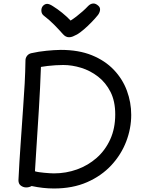

<svg xmlns="http://www.w3.org/2000/svg" viewBox="-20 -1048 832 1093"><path d="M482 -1014Q495 -1027 510 -1028Q525 -1029 540 -1015Q551 -1005 549.5 -991Q548 -977 538 -963Q522 -943 500.5 -921Q479 -899 457.5 -880.5Q436 -862 419 -852Q406 -845 395 -840.5Q384 -836 373 -836Q363 -836 354.5 -840.5Q346 -845 338 -854Q316 -879 289 -906.5Q262 -934 228 -960Q216 -970 215.5 -987Q215 -1004 225 -1015Q236 -1026 248.5 -1026Q261 -1026 281 -1013Q307 -997 333.5 -975.5Q360 -954 382 -931Q398 -941 415.5 -954.5Q433 -968 450.5 -983.5Q468 -999 482 -1014ZM85 -22Q90 -126 97.5 -230.5Q105 -335 112 -440Q117 -506 120.5 -572Q124 -638 125 -704Q125 -718 133.5 -729.5Q142 -741 157 -745Q179 -750 201 -753.5Q223 -757 244.5 -759Q266 -761 286.5 -762.5Q307 -764 326 -764Q428 -764 503 -733.5Q578 -703 628 -650.5Q678 -598 702.5 -531.5Q727 -465 727 -394Q727 -317 698.5 -242.5Q670 -168 614 -107.5Q558 -47 476 -11Q394 25 287 25Q256 25 224.5 21.5Q193 18 160 11Q153 15 145 17Q137 19 129 19Q113 19 99 9Q85 -1 85 -22ZM179 -73Q188 -70 201.5 -68Q215 -66 231 -64.5Q247 -63 262 -62Q277 -61 287 -61Q356 -61 418.5 -83.5Q481 -106 530 -149Q579 -192 607.5 -254.5Q636 -317 636 -397Q636 -472 609 -525Q582 -578 538 -612Q494 -646 442 -662Q390 -678 340 -678Q319 -678 295.5 -676.5Q272 -675 250.5 -672.5Q229 -670 213 -667Q211 -606 208 -547Q205 -488 201.5 -429Q198 -370 194 -311Q190 -252 186.5 -193Q183 -134 179 -73Z"/></svg>

Font: Playpen Sans Arabic
Style: Regular
Weight: 400
Designer: Azza Alameddine, Laura Meseguer, Veronika Burian, José Scaglione
Foundry: TypeTogether
Version: Version 2.000